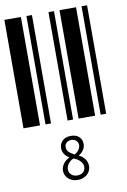

<svg xmlns="http://www.w3.org/2000/svg" viewBox="-99 -648 678 1029"><g transform="rotate(-10 240.0 -133.5)"><path d="M0 0V-590H90V0ZM120 0V-590H150V0ZM240 0V-590H270V0ZM300 0V-590H390V0ZM420 0V-590H450V0ZM240 323Q219 323 203 315Q186 306 178 292Q169 278 169 261Q169 241 182 223Q195 206 216 196Q200 188 190 173Q180 158 180 142Q180 117 196 101Q212 84 242 84Q272 84 288 100Q303 115 303 139Q303 156 293 171Q283 186 266 195Q286 204 299 222Q311 239 311 259Q311 277 302 291Q293 306 277 314Q261 323 240 323ZM246 186Q260 178 269 166Q278 153 278 140Q278 126 268 116Q259 106 241 106Q224 106 214 116Q205 125 205 139Q205 155 215 165Q225 175 246 186ZM241 299Q262 299 273 288Q285 277 285 259Q285 242 271 228Q258 213 235 206Q218 213 207 228Q196 242 196 258Q196 276 208 287Q220 299 241 299Z"/></g></svg>

Font: Libre Barcode 39 Text
Style: Regular
Weight: 400
Version: Version 1.005; ttfautohint (v1.8.3)